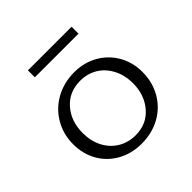

<svg xmlns="http://www.w3.org/2000/svg" viewBox="-153 -692 824 824"><g transform="rotate(-45 258.5 -280.0)"><path d="M130 -564H395V-522H130ZM43 -202Q43 -263 72 -312.5Q101 -362 151.5 -390Q202 -418 265 -418Q324 -418 371.5 -391Q419 -364 446 -317Q473 -270 473 -212Q473 -150 444.5 -100.5Q416 -51 366 -23.5Q316 4 253 4Q193 4 145 -22.5Q97 -49 70 -96Q43 -143 43 -202ZM410 -206Q410 -255 390 -293.5Q370 -332 335.5 -353Q301 -374 257 -374Q189 -374 147.5 -326.5Q106 -279 106 -208Q106 -158 126 -120Q146 -82 181 -61Q216 -40 260 -40Q328 -40 369 -88Q410 -136 410 -206Z"/></g></svg>

Font: Isabella Sans
Style: Regular
Weight: 400
Designer: Original fonts by Christian Thalmann (Catharsis Fonts), Modifications by Cristiano Sobral
Version: Version 0.002;July 12, 2020;FontCreator 13.0.0.2655 64-bit; 